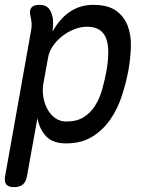

<svg xmlns="http://www.w3.org/2000/svg" viewBox="-37 -580 657 790"><path d="M179 -450Q193 -475 210 -495Q227 -515 247.5 -529.5Q268 -544 292.5 -552Q317 -560 346 -560Q407 -560 440.5 -536Q474 -512 488.5 -473.5Q503 -435 501.5 -388Q500 -341 492 -294Q482 -240 464.5 -186Q447 -132 417 -88.5Q387 -45 342.5 -17.5Q298 10 235 10Q180 10 152.5 -19.5Q125 -49 117 -94L74 145Q70 168 57 179Q44 190 21 190Q-2 190 -11 179Q-20 168 -16 145L91 -455Q94 -470 93 -485Q92 -500 88 -515Q83 -538 92.5 -549Q102 -560 125 -560Q148 -560 160 -549Q172 -538 178 -515Q182 -501 181.5 -482.5Q181 -464 179 -450ZM321 -470Q294 -470 267 -459Q240 -448 218 -430.5Q196 -413 180.5 -390.5Q165 -368 161 -344L141 -234Q137 -210 141 -183Q145 -156 157 -133Q169 -110 189 -95Q209 -80 236 -80Q279 -80 307.5 -98Q336 -116 354.5 -145.5Q373 -175 383.5 -212.5Q394 -250 401 -288Q408 -327 408.5 -360.5Q409 -394 401 -418.5Q393 -443 373.5 -456.5Q354 -470 321 -470Z"/></svg>

Font: Maple Mono Normal NL
Style: Italic
Weight: 400
Italic angle: -10°
Monospace: yes
Designer: subframe7536
Version: Version 7.000